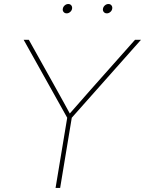

<svg xmlns="http://www.w3.org/2000/svg" viewBox="-20 -923 712 943"><path d="M252.9 0 310.1 -344.7 96.2 -727.5H121.6L257.3 -484.4Q274.9 -453.1 292 -421.9Q309.1 -390.6 326.2 -359.4H317.4Q344.7 -390.6 372.3 -421.9Q399.9 -453.1 427.2 -484.4L643.1 -727.5H672.4L332.5 -344.7L275.4 0ZM504.9 -857.4Q495.1 -857.4 489.5 -864.3Q483.9 -871.1 485.8 -880.4Q487.3 -889.6 495.1 -896.5Q502.9 -903.3 512.7 -903.3Q522 -903.3 527.3 -896.7Q532.7 -890.1 531.2 -880.4Q529.8 -871.1 522 -864.3Q514.2 -857.4 504.9 -857.4ZM307.6 -857.4Q297.9 -857.4 292.2 -864.3Q286.6 -871.1 288.6 -880.4Q290 -889.6 297.9 -896.5Q305.7 -903.3 315.4 -903.3Q324.7 -903.3 330.1 -896.7Q335.4 -890.1 334 -880.4Q332.5 -871.1 324.7 -864.3Q316.9 -857.4 307.6 -857.4Z"/></svg>

Font: Inter 24pt Thin
Style: Italic
Weight: 250
Italic angle: -9.3988°
Version: Version 4.001;git-66647c0bb